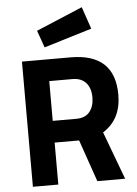

<svg xmlns="http://www.w3.org/2000/svg" viewBox="-62 -992 743 1039"><g transform="rotate(-5 310.0 -472.5)"><path d="M345 -228H212V0H74V-680H338Q578 -680 578 -456Q578 -323 478 -260L575 0H424ZM437 -454Q437 -504 411.5 -533Q386 -562 338 -562H212V-346H340Q389 -346 413 -376Q437 -406 437 -454ZM170 -839 422 -945 463 -825 203 -746Z"/></g></svg>

Font: TitilliumText
Style: ExtraBold
Weight: 800
Designer: Accademia di Belle Arti di Urbino and others
Foundry: Accademia di Belle Arti di Urbino and others.
Version: Version 60.001